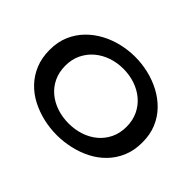

<svg xmlns="http://www.w3.org/2000/svg" viewBox="-132 -871 1120 1120"><g transform="rotate(45 428.5 -310.5)"><path d="M428 13Q371 13 316.5 0.5Q262 -12 213 -37Q164 -62 126.5 -101Q89 -140 67.5 -192Q46 -244 46 -310Q46 -375 68 -426.5Q90 -478 128 -517Q166 -556 214.5 -582Q263 -608 318 -621Q373 -634 428 -634Q484 -634 539 -621Q594 -608 643 -582Q692 -556 730 -517Q768 -478 789.5 -426.5Q811 -375 811 -310Q811 -244 789 -192Q767 -140 729 -101Q691 -62 642 -37Q593 -12 537.5 0.5Q482 13 428 13ZM428 -84Q479 -84 524.5 -99Q570 -114 605 -143Q640 -172 660.5 -214Q681 -256 681 -310Q681 -362 661 -404Q641 -446 606 -475.5Q571 -505 525.5 -520.5Q480 -536 428 -536Q378 -536 332.5 -520.5Q287 -505 252 -475.5Q217 -446 196.5 -404Q176 -362 176 -310Q176 -256 196 -214Q216 -172 251 -143Q286 -114 331.5 -99Q377 -84 428 -84Z"/></g></svg>

Font: BioRhyme SemiExpanded SemiBold
Style: Regular
Weight: 600
Width: 6
Designer: Aoife Mooney
Foundry: Aoife Mooney Type
Version: Version 1.600;gftools[0.9.33]